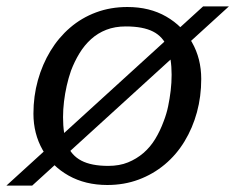

<svg xmlns="http://www.w3.org/2000/svg" viewBox="-53 -569 739 603"><path d="M287 -48Q322 -48 349 -59Q376 -70 397.5 -88.5Q419 -107 434.5 -132.5Q450 -158 461 -188Q470 -211 475 -235Q480 -259 483 -284Q486 -309 486 -334Q486 -386 472.5 -420Q459 -454 427.5 -470Q396 -486 342 -486Q308 -486 281 -475.5Q254 -465 233 -446Q212 -427 196.5 -401.5Q181 -376 170 -347Q162 -324 156.5 -299.5Q151 -275 148 -250Q145 -225 145 -201Q145 -148 158 -114.5Q171 -81 202.5 -64.5Q234 -48 287 -48ZM284 12Q215 12 162.5 -17.5Q110 -47 81 -98Q52 -149 52 -212Q52 -267 66 -317Q80 -367 105.5 -409Q131 -451 167 -482Q203 -513 248.5 -530Q294 -547 347 -547Q417 -547 469 -517Q521 -487 550 -436Q579 -385 579 -321Q579 -266 565.5 -216.5Q552 -167 526.5 -125Q501 -83 464.5 -52.5Q428 -22 382.5 -5Q337 12 284 12ZM-33 14 585 -549H666L48 14Z"/></svg>

Font: Roboto Serif
Style: Italic
Weight: 400
Italic angle: -10°
Designer: Greg Gazdowicz
Foundry: Commercial Type
Version: Version 1.008